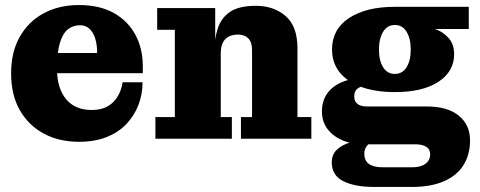

<svg xmlns="http://www.w3.org/2000/svg" viewBox="-20 -550 1901 761"><path d="M293 12Q214 12 153.5 -20.5Q93 -53 58.5 -113.5Q24 -174 24 -259Q24 -344 58.5 -404.5Q93 -465 153.5 -497.5Q214 -530 293 -530L297 -450Q270 -450 249.5 -434Q229 -418 217.5 -380.5Q206 -343 206 -276Q206 -201 241.5 -157.5Q277 -114 344 -114Q382 -114 407.5 -129Q433 -144 447.5 -169.5Q462 -195 466 -224H545Q545 -176 528.5 -133.5Q512 -91 480.5 -58Q449 -25 402 -6.5Q355 12 293 12ZM114 -260V-340H365L546 -287V-260ZM365 -340Q365 -374 357 -398.5Q349 -423 334 -436.5Q319 -450 297 -450L293 -530Q375 -530 431 -498.5Q487 -467 516.5 -412.5Q546 -358 546 -287Z M935 0V-86H979V-353Q979 -383 964 -398Q949 -413 923 -413Q905 -413 889.5 -406.5Q874 -400 864.5 -383.5Q855 -367 855 -337L829 -336Q829 -394 843 -437Q857 -480 892.5 -503.5Q928 -527 994 -527Q1065 -527 1112 -486.5Q1159 -446 1159 -358V-86H1214V0ZM596 0V-86H673V-432H603V-518H833V-359L855 -363V-86H899V0Z M1463 191Q1386 191 1340.5 168Q1295 145 1295 94Q1295 63 1315 43.5Q1335 24 1369 14.5Q1403 5 1444 5L1451 12Q1443 18 1436.5 25.5Q1430 33 1427 41Q1424 49 1424 59Q1424 87 1442.5 100Q1461 113 1497 113H1613Q1637 113 1653 106.5Q1669 100 1677 88.5Q1685 77 1685 62Q1685 41 1669 31.5Q1653 22 1627 22H1425Q1349 22 1302.5 -14Q1256 -50 1256 -108Q1256 -150 1277 -179.5Q1298 -209 1336.5 -225Q1375 -241 1425 -240L1434 -209Q1410 -209 1397 -199Q1384 -189 1384 -168Q1384 -148 1397 -138Q1410 -128 1434 -128H1671Q1754 -128 1798.5 -91.5Q1843 -55 1843 6Q1843 63 1817 104.5Q1791 146 1739.5 168.5Q1688 191 1612 191ZM1545 -185Q1469 -185 1413 -205Q1357 -225 1326.5 -263Q1296 -301 1296 -354Q1296 -434 1363.5 -478.5Q1431 -523 1545 -523L1704 -435Q1733 -426 1756.5 -401Q1780 -376 1780 -335Q1780 -267 1718 -226Q1656 -185 1545 -185ZM1545 -257Q1575 -257 1591.5 -283.5Q1608 -310 1608 -354Q1608 -397 1591.5 -424Q1575 -451 1545 -451Q1515 -451 1498.5 -424Q1482 -397 1482 -354Q1482 -310 1498.5 -283.5Q1515 -257 1545 -257ZM1704 -435 1545 -523H1838V-435Z"/></svg>

Font: Montagu Slab
Style: Bold
Weight: 700
Designer: Florian Karsten
Foundry: Florian Karsten
Version: Version 1.000